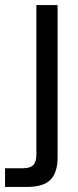

<svg xmlns="http://www.w3.org/2000/svg" viewBox="-76 -540 308 760"><path d="M30 200H-56V126H14Q43 126 55.5 113.5Q68 101 68 72V-520H152V82Q152 143 124 171.5Q96 200 30 200Z"/></svg>

Font: Aspekta 400
Style: Regular
Weight: 400
Designer: Ivo Dolenc
Version: Version 2.000